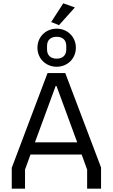

<svg xmlns="http://www.w3.org/2000/svg" viewBox="-20 -1139 681 1159"><path d="M336 -987 432 -1094 362 -1119 289 -1006ZM322 -736C387 -736 438 -785 438 -851C438 -917 387 -966 322 -966C257 -966 206 -917 206 -851C206 -785 257 -736 322 -736ZM322 -785C286 -785 264 -805 264 -840V-862C264 -897 286 -917 322 -917C358 -917 380 -897 380 -862V-840C380 -805 358 -785 322 -785ZM51 0H131V-115L164 -206H473L506 -115V0H590V-128L374 -698H267L51 -126ZM191 -280 316 -620H321L446 -280Z"/></svg>

Font: Braiins Sans
Style: Regular
Weight: 400
Designer: Mike Abbink, Paul van der Laan, Pieter van Rosmalen, Jiri Chlebus, Lubos Buracinsky
Foundry: Bold Monday, Sudetype
Version: Version 1.000;hotconv 1.0.109;makeotfexe 2.5.65596